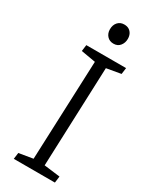

<svg xmlns="http://www.w3.org/2000/svg" viewBox="-228 -946 796 999"><g transform="rotate(30 170.5 -446.5)"><path d="M164 -648 77 -663 82 -701H321L316 -663L230 -648L207 -51L303 -39L298 0H51L56 -38L140 -52ZM147 -834Q147 -860 161.5 -876.5Q176 -893 200 -893Q217 -893 228.5 -886Q240 -879 246.5 -866.5Q253 -854 253 -837Q253 -813 239 -795.5Q225 -778 200 -778Q176 -778 161.5 -794Q147 -810 147 -834Z"/></g></svg>

Font: Literata Light
Style: Italic
Weight: 300
Italic angle: -2°
Designer: Latin by Veronika Burian and Jose Scaglione. Greek by Irene Vlachou. Cyrillic by Vera Evstafieva
Foundry: TypeTogether
Version: Version 3.103;gftools[0.9.29]